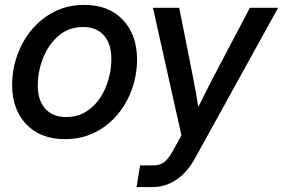

<svg xmlns="http://www.w3.org/2000/svg" viewBox="-20 -547 1137 771"><path d="M241.2 11.7Q142.1 11.7 85.4 -48.1Q28.8 -107.9 28.8 -205.1Q28.8 -268.1 49.6 -325.9Q70.3 -383.8 108.6 -429.2Q147 -474.6 200.2 -501Q253.4 -527.3 318.4 -527.3Q417 -527.3 473.6 -467Q530.3 -406.7 530.3 -308.6Q530.3 -246.6 509.8 -189Q489.3 -131.3 451.2 -86.2Q413.1 -41 359.9 -14.6Q306.6 11.7 241.2 11.7ZM245.6 -77.1Q290 -77.1 324 -97.7Q357.9 -118.2 380.9 -152.3Q403.8 -186.5 415.5 -227.8Q427.2 -269 427.2 -310.5Q427.2 -370.6 397.5 -404.5Q367.7 -438.5 314 -438.5Q256.3 -438.5 215.6 -403.6Q174.8 -368.7 153.3 -314.7Q131.8 -260.7 131.8 -203.6Q131.8 -144 161.6 -110.6Q191.4 -77.1 245.6 -77.1ZM528.3 204.1 542.5 117.2H598.1Q622.6 117.2 640.4 103Q658.2 88.9 674.8 57.6L708.5 -3.4L594.2 -515.6H699.7L755.9 -232.9Q767.1 -174.8 776.4 -117.7Q790.5 -146.5 805.2 -175.3Q819.8 -204.1 834.5 -232.9L983.4 -515.6H1096.7L762.2 90.3Q731.9 145 688.2 174.6Q644.5 204.1 593.8 204.1Z"/></svg>

Font: Inter Display Medium
Style: Italic
Weight: 500
Italic angle: -9.39999°
Designer: Rasmus Andersson
Foundry: rsms
Version: Version 4.000;git-a52131595